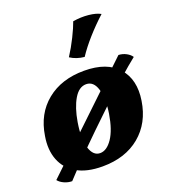

<svg xmlns="http://www.w3.org/2000/svg" viewBox="-136 -821 848 949"><g transform="rotate(-20 288.5 -346.5)"><path d="M248 9Q165 9 113 -21.5Q61 -52 40 -106Q19 -160 31 -230Q48 -341 125.5 -404Q203 -467 322 -467Q442 -467 499 -402Q556 -337 539 -230Q522 -119 445 -55Q368 9 248 9ZM259 -57Q294 -57 323.5 -100.5Q353 -144 366 -225Q378 -303 363 -352Q348 -401 309 -401Q271 -401 244.5 -356Q218 -311 206 -239Q192 -153 207.5 -105Q223 -57 259 -57ZM81 26Q60 26 40 17Q20 8 9 -6L509 -482Q531 -481 549.5 -471Q568 -461 577 -447Q539 -417 489.5 -373Q440 -329 384.5 -276.5Q329 -224 273.5 -170Q218 -116 168 -65Q118 -14 81 26ZM356 -715Q398 -722 437.5 -718Q477 -714 500 -701Q455 -660 415.5 -615.5Q376 -571 349 -530Q307 -534 275 -555Q301 -595 323.5 -640.5Q346 -686 356 -715Z"/></g></svg>

Font: Vollkorn ExtraBold
Style: Italic
Weight: 800
Italic angle: -11°
Designer: Friedrich Althausen
Foundry: Friedrich Althausen
Version: Version 5.000; ttfautohint (v1.8.3)